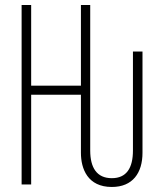

<svg xmlns="http://www.w3.org/2000/svg" viewBox="-20 -734 640 764"><path d="M425 10C508 10 547 -46 547 -126V-529H509V-135C509 -65 483 -25 425 -25C365 -25 339 -67 339 -135V-714H302V-393H104V-714H66V0H104V-357H302V-126C302 -62 329 10 425 10Z"/></svg>

Font: Noto Sans Mono ExtraLight
Style: Regular
Weight: 200
Designer: Monotype Design Team
Foundry: Monotype Imaging Inc.
Version: Version 2.014